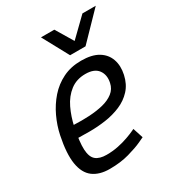

<svg xmlns="http://www.w3.org/2000/svg" viewBox="-171 -804 838 916"><g transform="rotate(-30 248.0 -346.0)"><path d="M357.7 -101.2 376 -45Q376 -45 348.2 -32Q320.5 -19 272.8 -5.5Q225.2 8 165 8L185.8 -58Q220.2 -58 250.8 -64.4Q281.3 -70.8 305.7 -79.6Q330 -88.3 343.8 -94.8Q357.7 -101.2 357.7 -101.2ZM40 -250H118.3Q103 -175.3 105 -133.5Q107 -91.7 127.2 -74.8Q147.5 -58 185.8 -58L165 8Q109 8 74.2 -18Q39.5 -44 30.2 -101Q21 -158 40 -250ZM304 -508Q362.3 -508 397.2 -487Q432 -466 444.8 -429.5Q457.7 -393 447.7 -347Q437.7 -301 410 -271Q382.3 -241 343.3 -224.5Q304.3 -208 259.9 -201.5Q215.5 -195 171 -195L94 -196L120.3 -260.2Q163.5 -258.2 205.3 -260.4Q247.2 -262.7 282.2 -271.2Q317.2 -279.8 341 -298.2Q364.8 -316.7 371 -347Q379.8 -387.8 359.4 -415.4Q339 -443 289.8 -443Q240.7 -443 206.1 -416.2Q171.5 -389.5 150.4 -345.5Q129.3 -301.5 118.3 -250H40Q50 -298 71.6 -344Q93.2 -390 125.7 -427Q158.2 -464 202.7 -486Q247.2 -508 304 -508ZM275.3 -556.7 422.7 -700H496L357 -556.7ZM353.7 -556.7H272L194.3 -700H267.7Z"/></g></svg>

Font: Epunda Sans Light
Style: Italic
Weight: 300
Italic angle: -12.0243°
Designer: Simon Atzbach
Foundry: typofactur
Version: Version 2.204